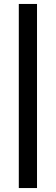

<svg xmlns="http://www.w3.org/2000/svg" viewBox="-20 -732 282 970"><path d="M75 -712H167V218H75Z"/></svg>

Font: sheba-seeBold
Style: Regular
Weight: 600
Designer: Mohamed Galeb, the designers
Foundry: Kief Type Foundry
Version: Version 2.010; ttfautohint (v1.5.33-1714) -l 8 -r 50 -G 200 